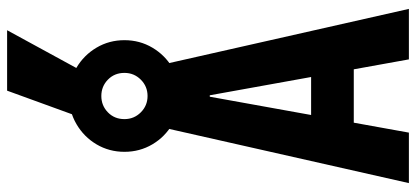

<svg xmlns="http://www.w3.org/2000/svg" viewBox="-335 -835 1170 540"><g transform="rotate(-90 250.0 -565.0)"><path d="M5 0 170 -730H330L495 0H353L252 -560H248L147 0ZM110 -155V-275H390V-155ZM250 -644Q207 -644 171 -665Q135 -686 114 -721.5Q93 -757 93 -800Q93 -843 114 -878.5Q135 -914 171 -935Q207 -956 250 -956Q294 -956 329.5 -935Q365 -914 386 -878.5Q407 -843 407 -800Q407 -757 386 -721.5Q365 -686 329.5 -665Q294 -644 250 -644ZM250 -735Q277 -735 296 -754Q315 -773 315 -800Q315 -828 296 -846.5Q277 -865 250 -865Q223 -865 204 -846.5Q185 -828 185 -800Q185 -773 204 -754Q223 -735 250 -735ZM315 -910H185L265 -1130H435Z"/></g></svg>

Font: M PLUS 1 Code
Style: Bold
Weight: 700
Designer: Coji Morishita
Foundry: UNDERFOREST DESIGN
Version: Version 1.002